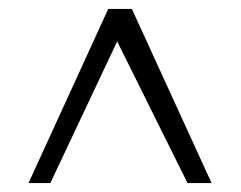

<svg xmlns="http://www.w3.org/2000/svg" viewBox="-20 -644 540 431"><path d="M44 -233 223 -624H276L455 -233H401L243 -551L93 -233Z"/></svg>

Font: Ancizar Sans Thin
Style: Regular
Weight: 100
Designer: Cesar Puertas, Viviana Monsalve, Julian Moncada, Julian Prieto, Jose Castro, Mariel Hernandez, Felipe Aragon, Sara Alarc
Version: Version 8.100